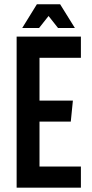

<svg xmlns="http://www.w3.org/2000/svg" viewBox="-20 -870 428 890"><path d="M327.1 -740.2H249L205.1 -795.9L161.1 -740.2H83L150.9 -850.1H258.8ZM355 -602.1H163.1V-403.8H317.9L308.1 -306.2H163.1V-98.1H355V0H57.1V-700.2H355Z"/></svg>

Font: BaseOne
Style: Regular
Weight: 400
Designer: Domenico Catapano
Foundry: Design by Basse
Version: Version 1.000;PS 001.001;hotconv 1.0.56